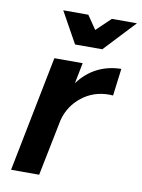

<svg xmlns="http://www.w3.org/2000/svg" viewBox="-85 -816 648 875"><g transform="rotate(10 238.5 -378.5)"><path d="M443 -540 427 -414 410 -415Q337 -415 283 -372.5Q229 -330 211 -263L158 0H28L134 -535H265L246 -439Q282 -488 332 -513.5Q382 -539 443 -540ZM361 -757H477L342 -613H216L136 -757H252L295 -694Z"/></g></svg>

Font: Gontserrat Medium
Style: Italic
Weight: 500
Italic angle: -11.3°
Designer: Julieta Ulanovsky
Foundry: Julieta Ulanovsky
Version: Version 6.001